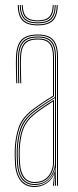

<svg xmlns="http://www.w3.org/2000/svg" viewBox="-20 -743 310 768"><path d="M208 0V-514Q208 -560.8 190.1 -580.9Q172.2 -601 131 -601Q87 -601 68.2 -580.2Q49.5 -559.5 48 -514Q47.2 -490.8 47.8 -463.8Q48.2 -436.8 49 -410H45Q44.2 -436.8 43.8 -464.5Q43.2 -492.2 44 -514Q45.5 -562.8 65.6 -583.9Q85.8 -605 131 -605Q160 -605 177.8 -595.8Q195.5 -586.5 203.8 -566.5Q212 -546.5 212 -514V0ZM118 -7Q147.5 -7 165.5 -21Q183.5 -35 191.8 -54.8Q200 -74.5 200 -91.2V-350.8Q182.8 -340.8 159.2 -325.2Q135.8 -309.8 117.2 -295.2Q79.8 -266.2 66.4 -230.5Q53 -194.8 51 -144.8Q50.5 -129.5 50.8 -121.5Q51 -113.5 52 -90.5Q54 -50.2 71.2 -28.6Q88.5 -7 118 -7ZM118 -11Q90.8 -11 74.4 -31.1Q58 -51.2 56 -90.8Q55 -109.5 54.8 -120Q54.5 -130.5 55 -144.8Q57 -198.2 71.4 -232.1Q85.8 -266 120.2 -292.5Q136.2 -305 157 -319Q177.8 -333 196 -343.8V-91.2Q196 -74.5 188.5 -55.8Q181 -37 163.9 -24Q146.8 -11 118 -11ZM118 -15Q144.8 -15 161 -27.1Q177.2 -39.2 184.6 -57Q192 -74.8 192 -91.2V-336.8Q177.5 -327.8 158.6 -315.1Q139.8 -302.5 122.2 -289Q87.5 -262 74.2 -228.6Q61 -195.2 59 -144.5Q58.5 -129.8 58.8 -122Q59 -114.2 60 -90.8Q62 -54.5 77 -34.8Q92 -15 118 -15ZM118 5Q81.8 5 62 -20.2Q42.2 -45.5 40 -90Q39 -108.5 38.8 -120.2Q38.5 -132 39 -145Q40.8 -192 53.9 -231.8Q67 -271.5 110 -304.8Q121.5 -313.5 135 -323Q148.5 -332.5 163 -342Q177.5 -351.5 192 -360V-514Q192 -552 177.9 -568.5Q163.8 -585 131 -585Q96 -585 80.6 -568.2Q65.2 -551.5 64 -513.5Q63.2 -490.8 63.8 -465.6Q64.2 -440.5 65 -410H61Q60.2 -438 59.8 -465.1Q59.2 -492.2 60 -513.5Q61.2 -552.2 76.9 -570.6Q92.5 -589 131 -589Q166 -589 181 -571.6Q196 -554.2 196 -514V-357.8Q174 -344.8 152.4 -330.2Q130.8 -315.8 112 -301.2Q71.2 -269.5 58 -231.1Q44.8 -192.8 43 -145Q42.5 -129.8 42.8 -121.5Q43 -113.2 44 -90.2Q46.2 -46.2 65.5 -22.6Q84.8 1 118 1Q146.2 1 168 -14.6Q189.8 -30.2 198.8 -57.5H199.8L196.5 -6V0H192.2V-4.8L196.8 -44.5H195.8Q186.2 -21.8 164.4 -8.4Q142.5 5 118 5ZM200.2 0V-10L201.8 -72.2H200.8Q196.2 -45.8 173.9 -24.4Q151.5 -3 118 -3Q86.2 -3 68.2 -25.6Q50.2 -48.2 48 -90.5Q47 -109 46.8 -120Q46.5 -131 47 -144.8Q48.8 -191.8 61.4 -229.2Q74 -266.8 115 -298.5Q128.2 -308.8 143.4 -319Q158.5 -329.2 173.2 -338.6Q188 -348 200 -355V-514Q200 -556.5 184 -574.8Q168 -593 131 -593Q92.2 -593 74.8 -574.6Q57.2 -556.2 56 -513.8Q55.2 -490.5 55.8 -463.8Q56.2 -437 57 -410H53Q52.2 -437.5 51.8 -464.9Q51.2 -492.2 52 -513.8Q53.2 -557.8 71.4 -577.4Q89.5 -597 131 -597Q170 -597 187 -577.8Q204 -558.5 204 -514V0ZM131 -641.5Q88.8 -641.5 70.2 -660.4Q51.8 -679.2 51 -722.8H55Q55.8 -681.2 73.4 -663.4Q91 -645.5 131 -645.5Q171 -645.5 188.6 -663.4Q206.2 -681.2 207 -722.8H211Q210.2 -679.2 191.8 -660.4Q173.2 -641.5 131 -641.5ZM131 -649.5Q93.2 -649.5 76.5 -666.5Q59.8 -683.5 59 -722.8H63Q63.5 -685.8 79.4 -669.6Q95.2 -653.5 131 -653.5Q166.8 -653.5 182.6 -669.6Q198.5 -685.8 199 -722.8H203Q202.2 -683.5 185.6 -666.5Q169 -649.5 131 -649.5ZM131 -657.5Q97.2 -657.5 82.4 -672.6Q67.5 -687.8 67 -722.8H71Q71.5 -690 85.5 -675.8Q99.5 -661.5 131 -661.5Q162.5 -661.5 176.5 -675.8Q190.5 -690 191 -722.8H195Q194.5 -687.8 179.6 -672.6Q164.8 -657.5 131 -657.5Z"/></svg>

Font: Big Shoulders Inline Thin
Style: Regular
Weight: 100
Designer: Patric King
Foundry: XO Type Co
Version: Version 2.002